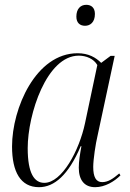

<svg xmlns="http://www.w3.org/2000/svg" viewBox="-20 -767 539 797"><path d="M333 -660C354 -660 374 -674 374 -709C374 -736 358 -747 338 -747C314 -747 297 -730 297 -698C297 -672 312 -660 333 -660ZM142 10C205 10 264 -40 315 -160H318C312 -128 307 -97 307 -71C307 -20 330 10 375 10C416 10 455 -14 480 -39L475 -47C448 -24 428 -11 404 -11C378 -11 367 -33 367 -74C367 -105 377 -171 385 -204L456 -535H439L400 -506C378 -528 348 -546 302 -546C129 -546 30 -318 30 -159C30 -54 65 10 142 10ZM164 -8C123 -8 95 -46 95 -152C95 -293 174 -536 307 -536C338 -536 369 -523 384 -497L333 -256C309 -142 237 -8 164 -8Z"/></svg>

Font: Noto Serif Display SemiCondensed Light
Style: Italic
Weight: 300
Width: 4
Italic angle: -12°
Designer: Monotype Design Team
Foundry: Monotype Imaging Inc.
Version: Version 2.009